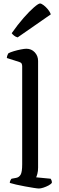

<svg xmlns="http://www.w3.org/2000/svg" viewBox="-20 -1079 335 1099"><path d="M203 0Q195 0 173 -3.5Q151 -7 123.5 -12Q96 -17 72 -22.5Q48 -28 36 -32Q36 -39 39.5 -46Q43 -53 46 -56L73 -61Q89 -64 98 -79Q107 -94 107 -139V-700Q107 -708 104 -714.5Q101 -721 91 -724L19 -747Q20 -757 23 -764Q26 -771 28 -774Q39 -780 59 -786Q79 -792 99.5 -796Q120 -800 131 -800Q160 -800 179 -779.5Q198 -759 198 -730V-120Q198 -99 194 -84.5Q190 -70 187 -64L270 -56Q272 -53 274.5 -47.5Q277 -42 277 -33Q272 -25 258 -17.5Q244 -10 228.5 -5Q213 0 203 0ZM81 -865Q69 -868 60 -875.5Q51 -883 47 -889Q82 -939 115.5 -977Q149 -1015 174.5 -1037Q200 -1059 209 -1059Q217 -1059 230 -1049Q243 -1039 254.5 -1025Q266 -1011 271 -997Z"/></svg>

Font: Texturina
Style: Regular
Weight: 400
Designer: Guillermo Torres Carreño
Foundry: Omnibus-Type
Version: Version 1.002; ttfautohint (v1.8.3)